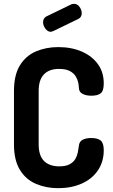

<svg xmlns="http://www.w3.org/2000/svg" viewBox="-20 -977 591 1003"><path d="M283 6Q221 6 168 -16.5Q115 -39 84 -89.5Q53 -140 53 -223V-502Q53 -585 84 -635.5Q115 -686 168 -708.5Q221 -731 284 -731Q354 -731 407.5 -707.5Q461 -684 491.5 -642Q522 -600 522 -541Q522 -502 506 -489.5Q490 -477 457 -477Q430 -477 411.5 -486.5Q393 -496 392 -518Q392 -530 388.5 -546.5Q385 -563 375 -579Q365 -595 344.5 -606Q324 -617 288 -617Q237 -617 209.5 -588.5Q182 -560 182 -502V-223Q182 -164 210 -136Q238 -108 290 -108Q324 -108 344 -119Q364 -130 373.5 -146.5Q383 -163 386.5 -181Q390 -199 392 -215Q394 -238 412 -247Q430 -256 456 -256Q490 -256 506 -243Q522 -230 522 -192Q522 -132 491.5 -87Q461 -42 407 -18Q353 6 283 6ZM245 -811Q229 -811 217 -827.5Q205 -844 205 -860Q205 -882 222 -891L354 -955Q361 -957 367 -957Q384 -957 395.5 -941Q407 -925 407 -908Q407 -887 389 -878L259 -815Q255 -814 252 -812.5Q249 -811 245 -811Z"/></svg>

Font: Dosis
Style: Bold
Weight: 700
Designer: EdgarTolentino, PabloImpallari, IginoMarini
Foundry: EdgarTolentino, PabloImpallari, IginoMarini
Version: Version 3.001; ttfautohint (v1.8.2)